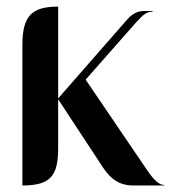

<svg xmlns="http://www.w3.org/2000/svg" viewBox="-20 -570 525 590"><path d="M158.7 -549.8V-267.6L363.8 -502Q367.7 -506.3 372.8 -512.2Q377.9 -518.1 385 -523.4Q392.1 -528.8 401.4 -532.5Q410.6 -536.1 422.4 -536.1H447.3H449.2Q449.2 -534.2 448.2 -534.2Q447.8 -533.7 447.3 -534.2Q439 -534.2 432.4 -531Q425.8 -527.8 420.2 -523.2Q414.6 -518.6 409.2 -512.7Q403.8 -506.8 398.9 -502L243.2 -325.2L432.6 -46.4Q436.5 -41 442.1 -33.2Q447.8 -25.4 454.3 -18.6Q460.9 -11.7 468.3 -6.8Q475.6 -2 483.4 -2H484.9Q484.9 0 483.4 0H429.2Q407.2 0 389.4 0Q371.6 0 355.5 -5.1Q339.4 -10.3 324.2 -22.9Q309.1 -35.6 293 -60.5L158.7 -265.1V-114.3Q158.7 -82 153.6 -60.3Q148.4 -38.6 135.7 -25.1Q123 -11.7 102.1 -5.9Q81.1 0 48.8 0V-432.6Q48.8 -465.8 54.7 -488.3Q60.5 -510.7 73.5 -524.4Q86.4 -538.1 107.4 -543.9Q128.4 -549.8 158.7 -549.8Z"/></svg>

Font: Unique
Style: Regular
Weight: 400
Designer: Anna Pocius (aka Artmaker)
Foundry: Anna Pocius
Version: Version 1.000 2013 initial release